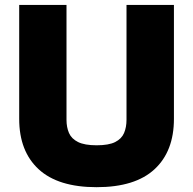

<svg xmlns="http://www.w3.org/2000/svg" viewBox="-20 -756 785 781"><path d="M494.6 -735.8H687.5V-272.5Q687.5 -140.6 608.6 -67.6Q529.8 5.4 373 5.4Q216.3 5.4 137.2 -67.6Q58.1 -140.6 58.1 -272.5V-735.8H250.5V-268.6Q250.5 -238.3 260.7 -214.8Q271 -191.4 297.6 -178.2Q324.2 -165 373 -165Q422.4 -165 448.5 -178.2Q474.6 -191.4 484.6 -214.8Q494.6 -238.3 494.6 -268.6Z"/></svg>

Font: Estedad-FD Black
Style: Regular
Weight: 900
Designer: Amin Abedi
Version: Version 7.3